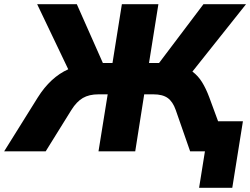

<svg xmlns="http://www.w3.org/2000/svg" viewBox="-64 -725 1199 920"><path d="M-44 0 117 -258Q178 -355 263 -393L114 -705H304L429 -423H475L520 -705H695L650 -423H698L911 -705H1115L858 -382Q885 -362 904 -331.5Q923 -301 939 -258L981 -144H1100L1049 175H890L918 0H847L778 -198Q764 -238 739.5 -255.5Q715 -273 671 -273H627L584 0H408L452 -273H408Q363 -273 333 -255.5Q303 -238 278 -198L155 0Z"/></svg>

Font: Nunito Sans Black
Style: Italic
Weight: 900
Italic angle: -9°
Designer: Vernon Adams
Foundry: Vernon Adams
Version: Version 3.006; ttfautohint (v1.8.3)